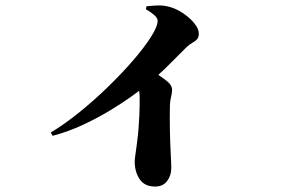

<svg xmlns="http://www.w3.org/2000/svg" viewBox="-20 -626 1040 704"><path d="M166 -140Q216 -170 270 -213.5Q324 -257 375.5 -307Q427 -357 468 -404.5Q509 -452 533.5 -490.5Q558 -529 558 -550Q558 -561 543 -573Q528 -585 515 -592L517 -603Q535 -605 557 -606Q579 -607 601 -601Q627 -594 652 -577Q677 -560 693 -540Q709 -520 709 -503Q709 -489 702.5 -482Q696 -475 686 -469.5Q676 -464 665 -454Q640 -429 599.5 -388.5Q559 -348 512 -310Q495 -296 461.5 -272Q428 -248 382.5 -220.5Q337 -193 283.5 -168Q230 -143 173 -128ZM549 58Q510 58 492 31Q474 4 474 -33Q474 -44 476.5 -59Q479 -74 481 -92Q486 -128 488 -155.5Q490 -183 491 -204Q492 -225 492 -241Q492 -257 492 -270Q492 -291 486 -306.5Q480 -322 472 -338L522 -379Q557 -354 584 -335Q611 -316 611 -297Q611 -285 607.5 -272Q604 -259 603 -240Q602 -193 603 -146Q604 -99 606 -62.5Q608 -26 608 -9Q608 17 593 37.5Q578 58 549 58Z"/></svg>

Font: Noto Serif SC ExtraLight Black
Style: Regular
Weight: 900
Version: Version 2.002-H1;hotconv 1.1.0;makeotfexe 2.6.0